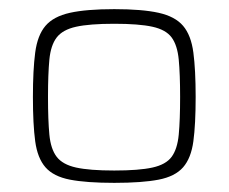

<svg xmlns="http://www.w3.org/2000/svg" viewBox="-20 -716 500 420"><path d="M230 -316Q169 -316 133 -323Q97 -330 79.5 -350Q62 -370 57 -407Q52 -444 52 -504Q52 -563 57 -601Q62 -639 79.5 -659.5Q97 -680 133 -688Q169 -696 230 -696Q291 -696 327 -688Q363 -680 380.5 -659.5Q398 -639 403 -601Q408 -563 408 -504Q408 -444 403 -407Q398 -370 380.5 -350Q363 -330 327 -323Q291 -316 230 -316ZM230 -343Q284 -343 313.5 -349.5Q343 -356 355.5 -373Q368 -390 371 -421.5Q374 -453 374 -504Q374 -554 371 -585.5Q368 -617 355.5 -634Q343 -651 313.5 -657.5Q284 -664 230 -664Q176 -664 146.5 -657.5Q117 -651 104 -634Q91 -617 88 -585.5Q85 -554 85 -504Q85 -453 88 -421.5Q91 -390 104 -373Q117 -356 146.5 -349.5Q176 -343 230 -343Z"/></svg>

Font: Saira Expanded Thin
Style: Regular
Weight: 250
Width: 7
Designer: Hector Gatti with collaboration of the Omnibus-Type team
Foundry: Omnibus-Type
Version: Version 1.101